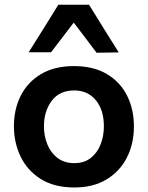

<svg xmlns="http://www.w3.org/2000/svg" viewBox="-20 -796 638 828"><path d="M301 12.5Q213 12.5 155 -24.5Q97 -61.5 68.5 -121.5Q40 -181.5 40 -251Q40 -325.5 70 -384.2Q100 -443 157.8 -477Q215.5 -511 298.5 -511Q383.5 -511 441.2 -476.5Q499 -442 528.2 -383.2Q557.5 -324.5 557.5 -251Q557.5 -176 527.2 -116.5Q497 -57 439.5 -22.2Q382 12.5 301 12.5ZM300.5 -92.5Q343.5 -92.5 371.8 -115Q400 -137.5 414 -173.8Q428 -210 428 -251Q428 -322.5 393 -364.2Q358 -406 300 -406Q236.5 -406 203 -361.2Q169.5 -316.5 169.5 -251Q169.5 -210 184 -173.8Q198.5 -137.5 227.8 -115Q257 -92.5 300.5 -92.5ZM396.5 -568.5Q372 -601 347.5 -633.5Q323 -666 298 -698.5Q273 -666 248.8 -634.2Q224.5 -602.5 200 -570.5H103.5Q135.5 -621 167.5 -672.2Q199.5 -723.5 231.5 -775.5H364Q396 -723.5 428 -672.2Q460 -621 492 -570Z"/></svg>

Font: Commissioner SemiBold
Style: Regular
Weight: 600
Designer: Kostas Bartsokas
Foundry: Kostas Bartsokas
Version: Version 1.000; ttfautohint (v1.8.3)